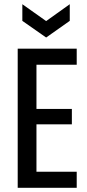

<svg xmlns="http://www.w3.org/2000/svg" viewBox="-20 -891 412 911"><path d="M64 0V-660H153V0ZM105 0V-76H344V0ZM105 -301V-374H321V-301ZM105 -584V-660H344V-584ZM86 -871 199 -791 311 -871V-792L199 -713L86 -792Z"/></svg>

Font: Bricolage Grotesque 24pt Condensed
Style: Regular
Weight: 400
Width: 3
Designer: Mathieu Triay
Foundry: Atelier Triay
Version: Version 1.001;gftools[0.9.33.dev8+g029e19f]